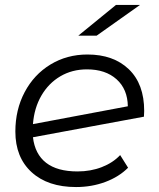

<svg xmlns="http://www.w3.org/2000/svg" viewBox="-20 -750 640 775"><path d="M562 -302 561 -279 113 -196Q121 -128 166 -93Q211 -58 293 -58Q346 -58 391 -75.5Q436 -93 465 -124L497 -73Q460 -36 405 -15.5Q350 5 287 5Q173 5 107.5 -55Q42 -115 42 -219Q42 -307 79.5 -378Q117 -449 183.5 -489.5Q250 -530 333 -530Q438 -530 500 -470.5Q562 -411 562 -302ZM113 -249 496 -321Q495 -390 450.5 -430Q406 -470 331 -470Q271 -470 223.5 -442Q176 -414 147 -364Q118 -314 113 -249ZM448 -730H545L370 -606H296Z"/></svg>

Font: Montserrat Alternates
Style: Italic
Weight: 400
Italic angle: -11.3°
Designer: Julieta Ulanovsky
Foundry: Julieta Ulanovsky
Version: Version 7.200